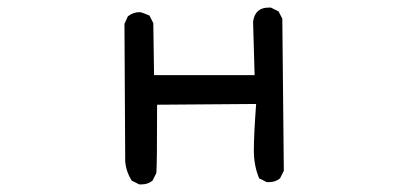

<svg xmlns="http://www.w3.org/2000/svg" viewBox="-20 -470 1040 506"><path d="M353 16H347L327 6Q313 -16 310 -43L308 -407L317 -427Q331 -438 348 -438Q353 -438 374 -429L384 -409L386 -272H651L647 -413Q652 -450 688 -450H694L714 -440L724 -421L728 -20L718 0Q706 10 689 10H683L663 0Q649 -33 649 -74Q649 -114 655 -196L394 -194Q394 -33 392 -14L382 6Q370 16 353 16Z"/></svg>

Font: Xiaolai Mono SC
Style: Regular
Weight: 400
Monospace: yes
Designer: LXGW / Nozomi Seto
Version: Version 3.113;September 30, 2024